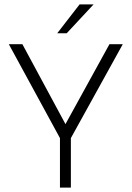

<svg xmlns="http://www.w3.org/2000/svg" viewBox="-20 -851 597 871"><path d="M404.5 -831H341L239.5 -700H282.5ZM252 -224.5V0H301.5V-224.5L537 -650.5H476.5L277 -288L81.5 -650.5H20Z"/></svg>

Font: Overused Grotesk Light
Style: Regular
Weight: 300
Designer: RandomMaerks
Version: Version 0.005